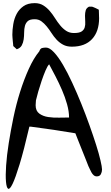

<svg xmlns="http://www.w3.org/2000/svg" viewBox="-20 -1184 710 1223"><path d="M230.5 -857.4Q236.3 -875 247.6 -877.9Q258.8 -880.9 273.4 -880.9Q295.9 -880.9 323.7 -851.1Q351.6 -821.3 380.9 -771.5Q410.2 -721.7 439.9 -657.2Q469.7 -592.8 497.6 -523.9Q525.4 -455.1 549.8 -386.7Q574.2 -318.4 592.3 -261.2Q610.4 -204.1 620.1 -162.1Q629.9 -120.1 629.9 -104.5Q629.9 -88.9 622.6 -74.7Q615.2 -60.5 596.7 -60.5Q585 -60.5 576.7 -67.9Q568.4 -75.2 562.5 -85.9Q556.6 -96.7 551.8 -107.4Q546.9 -118.2 543 -126Q539.1 -136.7 526.9 -167Q514.6 -197.3 501.5 -230.5Q488.3 -263.7 476.6 -293Q464.8 -322.3 460 -335Q391.6 -346.7 322.8 -356.9Q253.9 -367.2 177.7 -377H167Q131.8 -225.6 105 -137.7Q78.1 -49.8 60.1 -12.7Q42 24.4 31.7 18.1Q21.5 11.7 18.1 -26.9Q14.6 -65.4 19 -129.9Q23.4 -194.3 35.6 -272Q47.9 -349.6 65.4 -434.6Q83 -519.5 107.9 -598.6Q132.8 -677.7 163.6 -745.6Q194.3 -813.5 230.5 -857.4ZM207 -513.7Q207 -477.5 230.5 -460.4Q253.9 -443.4 287.1 -438.5Q320.3 -433.6 356.9 -434.6Q393.6 -435.5 419.9 -435.5Q419.9 -474.6 407.2 -520Q394.5 -565.4 375 -610.4Q355.5 -655.3 333.5 -697.8Q311.5 -740.2 293 -774.4Q282.2 -763.7 270 -734.9Q257.8 -706.1 245.6 -670.4Q233.4 -634.8 223.6 -600.6Q213.9 -566.4 209 -544.9Q209 -542 208 -529.8Q207 -517.6 207 -513.7ZM58.6 -961.9Q58.6 -994.1 64.5 -1029.8Q70.3 -1065.4 85.9 -1095.2Q101.6 -1125 129.4 -1144.5Q157.2 -1164.1 201.2 -1164.1Q232.4 -1164.1 255.4 -1149.9Q278.3 -1135.7 296.4 -1114.7Q314.5 -1093.8 330.1 -1068.8Q345.7 -1043.9 363.3 -1022.5Q380.9 -1001 401.9 -987.3Q422.9 -973.6 451.2 -973.6Q484.4 -973.6 499.5 -983.4Q514.6 -993.2 519.5 -1009.3Q524.4 -1025.4 522.9 -1044.9Q521.5 -1064.5 521.5 -1083.5Q521.5 -1102.5 525.9 -1117.7Q530.3 -1132.8 546.9 -1141.6H566.4Q569.3 -1140.6 575.7 -1138.2Q582 -1135.7 588.4 -1132.8Q594.7 -1129.9 601.1 -1126.5Q607.4 -1123 609.4 -1122.1Q609.4 -1118.2 609.9 -1110.8Q610.4 -1103.5 610.4 -1095.2Q610.4 -1086.9 610.8 -1079.1Q611.3 -1071.3 611.3 -1069.3Q611.3 -983.4 566.4 -935.1Q521.5 -886.7 437.5 -886.7Q405.3 -886.7 381.8 -899.4Q358.4 -912.1 340.3 -931.6Q322.3 -951.2 307.6 -974.1Q293 -997.1 277.3 -1016.1Q261.7 -1035.2 243.7 -1048.3Q225.6 -1061.5 201.2 -1061.5Q169.9 -1061.5 156.7 -1049.3Q143.6 -1037.1 138.7 -1018.6Q133.8 -1000 133.8 -977.5Q133.8 -955.1 130.9 -933.6Q127.9 -912.1 118.7 -895Q109.4 -877.9 86.9 -870.1L64.5 -890.6Q64.5 -893.6 63.5 -902.8Q62.5 -912.1 61.5 -921.9L59.6 -944.3Q58.6 -956.1 58.6 -961.9Z"/></svg>

Font: Gloria Hallelujah
Style: Regular
Weight: 400
Designer: Kimberly Geswein
Foundry: Kimberly Geswein
Version: Version 1.004 2010